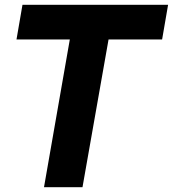

<svg xmlns="http://www.w3.org/2000/svg" viewBox="-20 -783 723 803"><path d="M325 0H164L272 -618H49L74 -763H683L658 -618H434Z"/></svg>

Font: Open Sauce Sans ExBold Italic
Style: Regular
Weight: 800
Italic angle: -10°
Designer: Alfredo Marco Pradil
Foundry: Creative Sauce Fz LLC
Version: Version 1.477